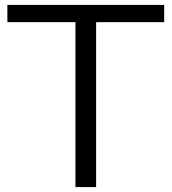

<svg xmlns="http://www.w3.org/2000/svg" viewBox="-20 -760 697 780"><path d="M286.5 0V-670H10V-740H647V-670H370.5V0Z"/></svg>

Font: Encode Sans Expanded
Style: Regular
Weight: 400
Width: 7
Designer: Multiple Designers
Foundry: Impallari Type
Version: Version 3.000; ttfautohint (v1.8.3) -l 8 -r 50 -G 200 -x 14 